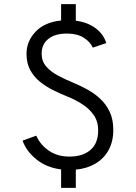

<svg xmlns="http://www.w3.org/2000/svg" viewBox="-20 -809 656 927"><path d="M275 98V9Q204.5 0 155.8 -39.5Q107 -79 89 -130L155 -154Q175.5 -108.5 216.8 -80.8Q258 -53 315 -53Q379.5 -53 416.8 -85Q454 -117 454 -180Q454 -222 433 -252.8Q412 -283.5 378 -305.5Q344 -327.5 305 -343Q270 -357 235 -374.5Q200 -392 171.2 -415.8Q142.5 -439.5 125.2 -472.2Q108 -505 108 -549Q108 -610 151.8 -656Q195.5 -702 275 -710V-789H346V-709Q404 -701.5 442.5 -672Q481 -642.5 493 -601L428 -579Q416 -607 384.2 -627Q352.5 -647 303 -647Q245.5 -647 213.2 -621Q181 -595 181 -550Q181 -514 202.5 -488.8Q224 -463.5 258.8 -444.8Q293.5 -426 333 -410Q367 -396 401.2 -377.2Q435.5 -358.5 464 -332Q492.5 -305.5 509.8 -268.8Q527 -232 527 -182Q527 -125 504 -83.8Q481 -42.5 440.2 -18.8Q399.5 5 346 10V98Z"/></svg>

Font: Overpass Mono Light Light
Style: Regular
Weight: 300
Monospace: yes
Version: Version 4.000